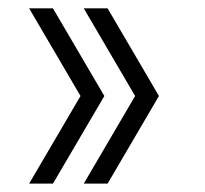

<svg xmlns="http://www.w3.org/2000/svg" viewBox="-20 -500 490 460"><path d="M237.8 -480 360.8 -270 237.8 -60.1H180.7L303.7 -270L180.7 -480ZM106.9 -480 230 -270 106.9 -60.1H49.8L172.9 -270L49.8 -480Z"/></svg>

Font: BIZ UDPMincho
Style: Regular
Weight: 400
Designer: TypeBank Co., Ltd.
Foundry: Morisawa Inc.
Version: Version 1.06